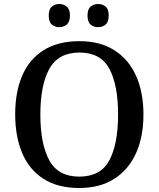

<svg xmlns="http://www.w3.org/2000/svg" viewBox="-20 -931 794 961"><path d="M377 10Q269 10 197.5 -36Q126 -82 91 -165Q56 -248 56 -359Q56 -470 91 -552Q126 -634 198 -679.5Q270 -725 378 -725Q481 -725 552.5 -679.5Q624 -634 661 -551.5Q698 -469 698 -358Q698 -247 661 -164.5Q624 -82 552 -36Q480 10 377 10ZM377 -47Q484 -47 527.5 -129Q571 -211 571 -358Q571 -505 527.5 -586.5Q484 -668 378 -668Q272 -668 227 -586.5Q182 -505 182 -358Q182 -211 226.5 -129Q271 -47 377 -47ZM471 -795Q449 -795 433.5 -808Q418 -821 418 -853Q418 -885 433.5 -898Q449 -911 471 -911Q493 -911 508.5 -898Q524 -885 524 -853Q524 -821 508.5 -808Q493 -795 471 -795ZM277 -795Q255 -795 239.5 -808Q224 -821 224 -853Q224 -885 239.5 -898Q255 -911 277 -911Q298 -911 314 -898Q330 -885 330 -853Q330 -821 314 -808Q298 -795 277 -795Z"/></svg>

Font: Noto Serif Tamil Medium
Style: Regular
Weight: 500
Designer: Indian Type Foundry, Tom Grace, and the Monotype Design Team
Foundry: Monotype Imaging Inc.
Version: Version 2.004; ttfautohint (v1.8.4.7-5d5b)